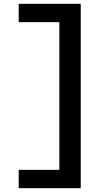

<svg xmlns="http://www.w3.org/2000/svg" viewBox="-20 -843 540 1006"><path d="M78 143V47H291V-727H78V-823H403V143Z"/></svg>

Font: Zed Mono
Style: Bold
Weight: 700
Monospace: yes
Designer: Belleve Invis
Foundry: Belleve Invis
Version: Version 1.0.0; ttfautohint (v1.8.4)